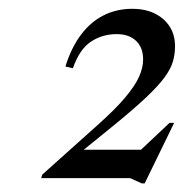

<svg xmlns="http://www.w3.org/2000/svg" viewBox="-20 -712 418 436"><path d="M271.5 -345 365 -433H375.5L308.5 -295.5H302L275.5 -307.5H73.5L76 -315.5L200.5 -427Q242 -464 264.2 -490.5Q286.5 -517 295.8 -537.8Q305 -558.5 305 -577Q305 -604 289 -619.2Q273 -634.5 245 -634.5Q212 -634.5 186.2 -617.2Q160.5 -600 145.5 -557L128.5 -561Q142 -604 163.8 -633Q185.5 -662 215 -677Q244.5 -692 280.5 -692Q324 -692 350.8 -668.5Q377.5 -645 377.5 -607Q377.5 -589.5 372.8 -572.8Q368 -556 353.8 -536.5Q339.5 -517 311.8 -490.8Q284 -464.5 238 -427L145 -351.5L149.5 -372H326.5Z"/></svg>

Font: Newsreader 36pt
Style: Italic
Weight: 400
Italic angle: -17°
Designer: Hugues Gentile
Foundry: Production Type
Version: Version 1.003